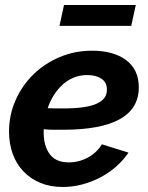

<svg xmlns="http://www.w3.org/2000/svg" viewBox="-20 -735 591 765"><path d="M230 10Q180 10 140.5 -6.5Q101 -23 73 -52.5Q45 -82 30.5 -122.5Q16 -163 16 -211Q16 -276 41.5 -334.5Q67 -393 111.5 -437Q156 -481 216.5 -507Q277 -533 347 -533Q432 -533 482.5 -495.5Q533 -458 533 -387Q533 -218 231 -218Q213 -218 194 -218Q175 -218 154 -220V-207Q154 -154 178 -121Q202 -88 254 -88Q294 -88 329.5 -107Q365 -126 386 -160L492 -127Q472 -97 443 -71.5Q414 -46 379.5 -28Q345 -10 307 0Q269 10 230 10ZM327 -436Q298 -436 273 -425.5Q248 -415 228.5 -397Q209 -379 194 -355Q179 -331 170 -304Q186 -303 201 -303Q216 -303 232 -303Q280 -303 313.5 -308Q347 -313 367.5 -323Q388 -333 397 -346.5Q406 -360 406 -378Q406 -407 384 -421.5Q362 -436 327 -436ZM217 -632 235 -715H521L503 -632Z"/></svg>

Font: PTCRaleway
Style: Bold Italic
Weight: 700
Italic angle: -12°
Designer: Matt McInerney, Pablo Impallari, Rodrigo Fuenzalida
Foundry: Matt McInerney, Pablo Impallari, Rodrigo Fuenzalida
Version: Version 3.000g; ttfautohint (v1.5) -l 8 -r 28 -G 28 -x 14 -D